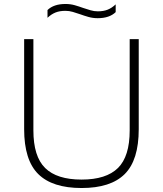

<svg xmlns="http://www.w3.org/2000/svg" viewBox="-20 -937 820 966"><path d="M390.5 9Q243.5 9 172.5 -61.2Q101.5 -131.5 101.5 -287V-740H148V-281Q148 -150 207 -91.8Q266 -33.5 390.5 -33.5Q514.5 -33.5 573.5 -91.8Q632.5 -150 632.5 -281V-740H678V-287Q678 -131.5 607.5 -61.2Q537 9 390.5 9ZM471.5 -845.5Q447 -845.5 425 -851.8Q403 -858 382.5 -865.5Q364 -872 346 -877.2Q328 -882.5 309 -882.5Q280 -882.5 259 -874Q238 -865.5 219 -847.5V-886.5Q250.5 -917 309.5 -917Q334 -917 356 -910.8Q378 -904.5 398.5 -897Q417 -891 435 -885.5Q453 -880 472 -880Q501 -880 522 -888.5Q543 -897 562 -915V-876Q530.5 -845.5 471.5 -845.5Z"/></svg>

Font: Encode Sans Expanded Expanded ExtraLight
Style: Regular
Weight: 200
Width: 7
Designer: Multiple Designers
Foundry: Impallari Type
Version: Version 3.000; ttfautohint (v1.8.3) -l 8 -r 50 -G 200 -x 14 